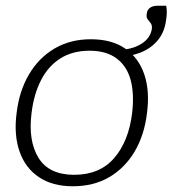

<svg xmlns="http://www.w3.org/2000/svg" viewBox="-20 -644 602 670"><path d="M297 -507Q370 -507 417 -474.5Q464 -442 483.5 -384.5Q503 -327 493 -250Q484 -173 450 -115.5Q416 -58 361.5 -26Q307 6 234 6Q163 6 115.5 -26Q68 -58 48 -116Q28 -174 38 -250Q47 -326 81 -384Q115 -442 170 -474.5Q225 -507 297 -507ZM239 -34Q328 -34 378.5 -92.5Q429 -151 441 -249Q449 -316 436 -364.5Q423 -413 387 -440Q351 -467 293 -467Q233 -467 190.5 -440Q148 -413 123 -364Q98 -315 90 -249Q78 -152 114.5 -93Q151 -34 239 -34ZM388 -446 391 -470Q438 -470 471.5 -490Q505 -510 510 -544Q511 -556 506 -563Q501 -570 495.5 -576.5Q490 -583 492 -595Q493 -609 503 -616.5Q513 -624 530 -624H560Q562 -614 562 -601.5Q562 -589 560 -577Q555 -533 531 -504Q507 -475 470 -460.5Q433 -446 388 -446Z"/></svg>

Font: Aleo Light
Style: Italic
Weight: 300
Italic angle: -7°
Designer: Alessio Laiso
Foundry: Alessio Laiso
Version: Version 2.001;gftools[0.9.29]